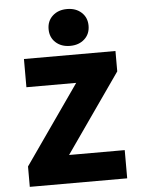

<svg xmlns="http://www.w3.org/2000/svg" viewBox="-59 -930 718 976"><g transform="rotate(-5 300.0 -442.0)"><path d="M53 0V-104L334 -506H80V-650H547V-546L266 -144H550V0ZM320 -696Q275 -696 246.5 -722Q218 -748 218 -790Q218 -832 246.5 -858Q275 -884 320 -884Q365 -884 393.5 -858Q422 -832 422 -790Q422 -748 393.5 -722Q365 -696 320 -696Z"/></g></svg>

Font: Source Code Pro ExtraLight Black
Style: Regular
Weight: 900
Monospace: yes
Version: Version 1.018;hotconv 1.0.116;makeotfexe 2.5.65601